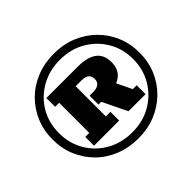

<svg xmlns="http://www.w3.org/2000/svg" viewBox="-143 -782 977 977"><g transform="rotate(-45 346.0 -293.0)"><path d="M346 12Q279 12 221.5 -11Q164 -34 122 -75.5Q80 -117 56.5 -172.5Q33 -228 33 -293Q33 -358 56.5 -413.5Q80 -469 122 -510.5Q164 -552 221.5 -575Q279 -598 346 -598Q414 -598 470.5 -575Q527 -552 569.5 -510.5Q612 -469 635.5 -413.5Q659 -358 659 -293Q659 -228 635.5 -172.5Q612 -117 569.5 -75.5Q527 -34 470.5 -11Q414 12 346 12ZM346 -32Q423 -32 483 -66.5Q543 -101 578 -160.5Q613 -220 613 -293Q613 -367 578 -426Q543 -485 483 -519.5Q423 -554 346 -554Q270 -554 209 -519.5Q148 -485 113.5 -426Q79 -367 79 -293Q79 -220 113.5 -160.5Q148 -101 209 -66.5Q270 -32 346 -32ZM160 -122V-185H189V-402H160V-465H387Q453 -465 488.5 -439.5Q524 -414 524 -359Q524 -307 488.5 -280.5Q453 -254 387 -254H360L455 -286L503 -186H531V-122H408L344 -254H324V-318H352Q376 -318 389.5 -328.5Q403 -339 403 -359Q403 -381 390 -391.5Q377 -402 352 -402H308V-185H341V-122Z"/></g></svg>

Font: Rokkitt SemiBold ExtraBold
Style: Regular
Weight: 800
Version: Version 3.103